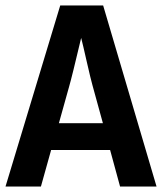

<svg xmlns="http://www.w3.org/2000/svg" viewBox="-23 -679 590 699"><path d="M126 0 163.1 -132.8H377.9L414.1 0H546.9L352.5 -659.2H196.3L-2.9 0ZM228.5 -363.3Q238.3 -396.5 272.5 -541Q279.3 -514.6 292 -458Q307.6 -389.6 313.5 -369.1L351.6 -230.5H191.4Z"/></svg>

Font: Yaldevi Colombo
Style: Bold
Weight: 700
Designer: Sol Matas, Denzil Rajitha, Kosala Senevirathne and Pathum Egodawatta
Foundry: Mooniak
Version: Version 1.020 ; ttfautohint (v1.6)